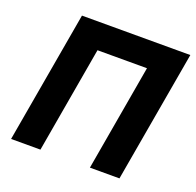

<svg xmlns="http://www.w3.org/2000/svg" viewBox="-123 -829 977 959"><g transform="rotate(20 365.0 -350.0)"><path d="M32 0H188L286 -564H549L451 0H608L730 -700H154Z"/></g></svg>

Font: Fixel Display 20240404
Style: Bold Italic
Weight: 700
Italic angle: -10°
Designer: AlfaBravo + MacPaw
Foundry: Kyrylo Tkachov, Marchela Mozhyna, Serhii Makarenko, Maria Weinstein, Zakhar Kryvoshyya
Version: Version 1.211;Glyphs 3.2 (3225)